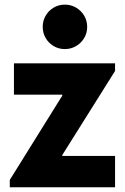

<svg xmlns="http://www.w3.org/2000/svg" viewBox="-20 -794 530 814"><path d="M21.5 -31.2 244.1 -388.7V-392.6H39.1V-525.4H467.8V-493.2L244.1 -136.7V-132.8H467.8V0H21.5ZM161.1 -679.7Q161.1 -706.1 173.6 -727.5Q186 -749 207.5 -761.7Q229 -774.4 254.9 -774.4Q280.8 -774.4 302.5 -761.7Q324.2 -749 336.9 -727.5Q349.6 -706.1 349.6 -679.7Q349.6 -654.3 336.9 -632.8Q324.2 -611.3 302.5 -598.6Q280.8 -585.9 254.9 -585.9Q229 -585.9 207.5 -598.6Q186 -611.3 173.6 -632.8Q161.1 -654.3 161.1 -679.7Z"/></svg>

Font: Reddit Sans Chocolate ExtraBold
Style: Regular
Weight: 800
Designer: Stephen Hutchings
Foundry: Reddit
Version: Version 1.011